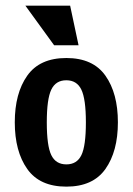

<svg xmlns="http://www.w3.org/2000/svg" viewBox="-20 -659 478 691"><path d="M33.2 -218.8Q33.2 -323.2 78.1 -386.7Q123 -450.2 218.8 -450.2Q314.5 -450.2 359.4 -386.7Q404.3 -323.2 404.3 -218.8Q404.3 -114.3 359.4 -50.8Q314.5 12.7 218.8 12.7Q123 12.7 78.1 -50.8Q33.2 -114.3 33.2 -218.8ZM289.1 -218.7Q289.1 -302.7 272.8 -336.4Q256.6 -370.1 218.6 -370.1Q180.7 -370.1 164.6 -336.4Q148.4 -302.7 148.4 -218.7Q148.4 -133.8 164.7 -100.6Q180.9 -67.4 218.9 -67.4Q256.8 -67.4 272.9 -100.6Q289.1 -133.8 289.1 -218.7ZM174.8 -496.1 71.3 -638.7H232.4L262.7 -496.1Z"/></svg>

Font: Sudo Var
Style: Regular
Weight: 400
Monospace: yes
Designer: Jens Kutilek
Foundry: Jens Kutilek
Version: Version 0.065;FEAKit 1.0